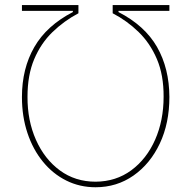

<svg xmlns="http://www.w3.org/2000/svg" viewBox="-20 -748 774 777"><path d="M68.8 -355.5Q68.8 -470.7 118.9 -557.6Q168.9 -644.5 274.9 -699.2V-704.1H68.8V-727.5H297.4V-694.3Q239.3 -663.6 192.4 -618.2Q145.5 -572.8 118.4 -508.5Q91.3 -444.3 91.3 -356.4Q90.8 -260.3 125.5 -182.1Q160.2 -104 222.4 -58.3Q284.7 -12.7 366.7 -12.7Q449.2 -13.2 511.2 -58.8Q573.2 -104.5 607.7 -182.4Q642.1 -260.3 642.1 -356.4Q642.6 -443.8 615.2 -508.3Q587.9 -572.8 541 -618.4Q494.1 -664.1 436 -694.3V-727.5H665.5V-704.1H459.5V-699.2Q565.9 -644.5 615.5 -557.9Q665 -471.2 665.5 -355.5Q665.5 -249.5 626.7 -167.2Q587.9 -85 520.3 -37.6Q452.6 9.8 366.7 9.8Q302.7 9.8 248.3 -17.3Q193.8 -44.4 153.6 -93.8Q113.3 -143.1 91.1 -209.7Q68.8 -276.4 68.8 -355.5Z"/></svg>

Font: Inter 17pt Thin
Style: Regular
Weight: 250
Version: Version 4.001;git-66647c0bb